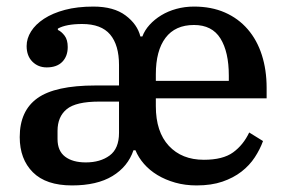

<svg xmlns="http://www.w3.org/2000/svg" viewBox="-20 -552 871 584"><path d="M199 12Q120 12 80 -28Q40 -68 40 -135Q40 -215 94 -253.5Q148 -292 270 -292H342V-354Q342 -415 315 -447Q288 -479 230 -479Q181 -479 156 -465V-461Q167 -456 176.5 -443.5Q186 -431 186 -409Q186 -381 169.5 -364Q153 -347 122 -347Q96 -347 78.5 -364.5Q61 -382 61 -412Q61 -435 74.5 -456.5Q88 -478 114 -495Q140 -512 177.5 -522Q215 -532 264 -532Q326 -532 362 -505Q398 -478 407 -441H413Q420 -460 435 -476.5Q450 -493 470.5 -505.5Q491 -518 516.5 -525Q542 -532 570 -532Q623 -532 664 -514Q705 -496 733.5 -463Q762 -430 776.5 -384.5Q791 -339 791 -285V-253H454V-229Q454 -151 493.5 -108.5Q533 -66 600 -66Q658 -66 689 -88.5Q720 -111 738 -149L780 -123Q771 -98 755 -73.5Q739 -49 714.5 -30Q690 -11 656.5 0.5Q623 12 578 12Q543 12 513 3.5Q483 -5 459 -19.5Q435 -34 418 -53.5Q401 -73 392 -95H386Q369 -45 322 -16.5Q275 12 199 12ZM241 -58Q285 -58 313.5 -79Q342 -100 342 -148V-243H282Q211 -243 183 -220Q155 -197 155 -154V-129Q155 -93 178 -75.5Q201 -58 241 -58ZM454 -306H676V-322Q676 -394 650.5 -435Q625 -476 570 -476Q513 -476 483.5 -437Q454 -398 454 -326Z"/></svg>

Font: IBM Plex Serif Medium
Style: Regular
Weight: 500
Designer: Mike Abbink, Paul van der Laan, Pieter van Rosmalen
Foundry: Bold Monday
Version: Version 2.5